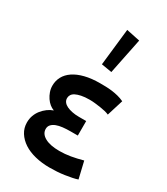

<svg xmlns="http://www.w3.org/2000/svg" viewBox="-211 -951 918 1054"><g transform="rotate(30 248.0 -424.0)"><path d="M453 -13Q439 -8 419 -4Q399 0 376 3.5Q353 7 329 8.5Q305 10 282 10Q233 10 190.5 -0.5Q148 -11 117.5 -31Q87 -51 69 -79.5Q51 -108 51 -143Q51 -167 58.5 -187.5Q66 -208 79.5 -225Q93 -242 110 -254.5Q127 -267 145 -273V-274Q131 -279 118 -289.5Q105 -300 94.5 -315.5Q84 -331 77.5 -349.5Q71 -368 71 -388Q71 -419 85 -445Q99 -471 127 -490Q155 -509 196.5 -519.5Q238 -530 292 -530Q309 -530 328.5 -529.5Q348 -529 367.5 -526.5Q387 -524 407 -519Q427 -514 446 -505L414 -402Q403 -407 388.5 -410.5Q374 -414 357 -416.5Q340 -419 322.5 -421Q305 -423 288 -423Q257 -423 235.5 -418.5Q214 -414 200.5 -407Q187 -400 181 -390Q175 -380 175 -369Q175 -355 183 -344.5Q191 -334 205.5 -327Q220 -320 240 -316Q260 -312 282 -312H329V-220H283Q257 -220 234.5 -217.5Q212 -215 195 -208.5Q178 -202 168 -191Q158 -180 158 -164Q158 -133 191 -114.5Q224 -96 283 -96Q318 -96 353 -102Q388 -108 428 -119ZM360 -840 314 -614 248 -625 274 -858Z"/></g></svg>

Font: Rising Sun SemiBold
Style: Regular
Weight: 600
Designer: Matt McInerney, Pablo Impallari, Rodrigo Fuenzalida (Raleway font), Stephen Hutchings (Greek), Cristiano Sobral (main ch
Foundry: The Rising Sun Project Authors
Version: Version 4.327; ttfautohint (v1.8.4.7-5d5b-dirty)